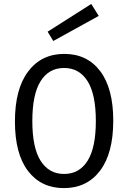

<svg xmlns="http://www.w3.org/2000/svg" viewBox="-20 -945 654 980"><path d="M223.1 -783.2 445.8 -924.8 483.9 -863.8 252 -735.8ZM558.1 -329.1Q558.1 -162.6 490.7 -73.7Q423.3 15.1 306.2 15.1Q189.9 15.1 123 -72.3Q56.2 -159.7 56.2 -325.2Q56.2 -490.7 123.8 -580.3Q191.4 -669.9 308.1 -669.9Q424.8 -669.9 491.5 -581.8Q558.1 -493.7 558.1 -329.1ZM307.1 -57.1Q384.8 -57.1 427 -124.3Q469.2 -191.4 469.2 -327.1Q469.2 -463.9 426.8 -531Q384.3 -598.1 307.1 -598.1Q229.5 -598.1 187.3 -530.8Q145 -463.4 145 -327.1Q145 -190.9 187.5 -124Q230 -57.1 307.1 -57.1Z"/></svg>

Font: IntelOne Mono
Style: Regular
Weight: 400
Designer: Fred Shallcrass
Foundry: Frere-Jones Type LLC
Version: Version 1.200;hotconv 1.1.0;makeotfexe 2.6.0;FJTRelease1.2